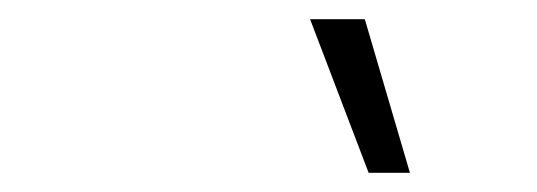

<svg xmlns="http://www.w3.org/2000/svg" viewBox="-20 -763 559 200"><path d="M360 -743 407 -583H364L303 -743Z"/></svg>

Font: Kantumruy Pro Light
Style: Italic
Weight: 300
Italic angle: -13°
Version: Version 1.002